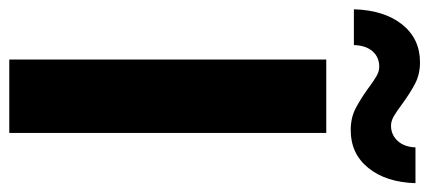

<svg xmlns="http://www.w3.org/2000/svg" viewBox="-310 -666 947 424"><g transform="rotate(90 164.0 -453.5)"><path d="M83 -700H245V0H83ZM146 -793Q130 -805 119.5 -811Q109 -817 99 -817Q78 -817 65 -802.5Q52 -788 51 -761H-28Q-26 -828 5.5 -867.5Q37 -907 89 -907Q115 -907 135.5 -896.5Q156 -886 182 -867Q198 -855 208.5 -849Q219 -843 229 -843Q249 -843 262.5 -857.5Q276 -872 277 -897H356Q354 -832 322.5 -793Q291 -754 239 -754Q212 -754 191.5 -764.5Q171 -775 146 -793Z"/></g></svg>

Font: Idrija
Style: Bold
Weight: 700
Designer: Julieta Ulanovsky
Foundry: Julieta Ulanovsky
Version: Version 7.200